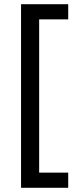

<svg xmlns="http://www.w3.org/2000/svg" viewBox="-20 -734 369 912"><path d="M304 158V86H166V-642H304V-714H80V158Z"/></svg>

Font: Noto Sans Tifinagh Agraw Imazighen
Style: Regular
Weight: 400
Designer: JamraPatel
Foundry: JamraPatel LLC
Version: Version 2.006